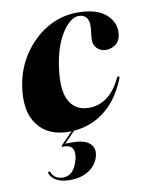

<svg xmlns="http://www.w3.org/2000/svg" viewBox="-77 -515 602 774"><g transform="rotate(-10 224.0 -128.0)"><path d="M295.5 -443Q274.5 -443 251.5 -421Q228.5 -399 209.8 -357.8Q191 -316.5 182.5 -258.5Q168 -162 192.8 -116.5Q217.5 -71 274 -71Q312.5 -71 346 -94.5Q379.5 -118 404.5 -170Q407.5 -176 411.5 -175Q417 -173.5 413.5 -165.5Q379 -79.5 318 -34.8Q257 10 176.5 10Q91.5 10 48.8 -46.8Q6 -103.5 23 -206.5Q34 -276 72.5 -333Q111 -390 168.2 -423.8Q225.5 -457.5 292.5 -457.5Q371.5 -457.5 409.5 -423.8Q447.5 -390 442 -342.5Q438.5 -314.5 420.5 -301.8Q402.5 -289 381.5 -289Q359.5 -289 344.8 -303.5Q330 -318 331.5 -343Q332 -360.5 334 -370Q336 -379.5 336 -399Q336 -417.5 326.2 -430.2Q316.5 -443 295.5 -443ZM199 -2.5H209L153.5 54.5H184Q233 54.5 253.8 74.5Q274.5 94.5 266 126Q257 160.5 225.5 181.5Q194 202.5 147.5 202.5Q111.5 202.5 91 190Q70.5 177.5 65 160.5Q63.5 157 67.5 154.5Q71.5 152 74.5 157.5Q86 187.5 122.5 187.5Q166.5 187.5 183 123.5Q190 95.5 180.8 80.2Q171.5 65 147 65H140.5Q133.5 65 140 58Z"/></g></svg>

Font: Fraunces 144pt
Style: Bold Italic
Weight: 700
Italic angle: -16°
Version: Version 1.000;[b76b70a41]